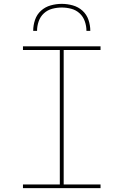

<svg xmlns="http://www.w3.org/2000/svg" viewBox="-20 -975 640 995"><path d="M501 0H99V-19H290V-716H99V-735H501V-716H310V-19H501ZM152 -815Q152 -844 161.5 -872Q171 -900 192.5 -919.5Q214 -939 242.5 -947Q271 -955 300 -955Q329 -955 357.5 -947Q386 -939 407.5 -919.5Q429 -900 438.5 -872Q448 -844 448 -815H428Q428 -840 419.5 -864.5Q411 -889 392.5 -906Q374 -923 349.5 -929.5Q325 -936 300 -936Q275 -936 250.5 -929.5Q226 -923 207.5 -906Q189 -889 180.5 -864.5Q172 -840 172 -815Z"/></svg>

Font: Iosevka Thin Extended
Style: Regular
Weight: 100
Width: 7
Monospace: yes
Designer: Belleve Invis
Foundry: Belleve Invis
Version: Version 32.5.0; ttfautohint (v1.8.4)